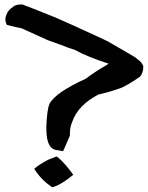

<svg xmlns="http://www.w3.org/2000/svg" viewBox="-20 -800 655 851"><path d="M217.8 -138.7Q183.6 -153.3 185.5 -241.2Q188.5 -314.5 199.2 -339.8Q226.6 -390.6 360.4 -451.2Q393.6 -477.5 461.9 -517.6Q363.3 -549.8 313.5 -578.1Q271.5 -591.8 264.6 -595.7Q256.8 -598.6 191.4 -622.1Q90.8 -668 75.2 -674.8Q51.8 -678.7 10.7 -689.5Q3.9 -702.1 3.9 -713.9Q3.9 -725.6 9.8 -737.3Q14.6 -753.9 40 -771.5Q52.7 -780.3 73.2 -780.3Q76.2 -780.3 79.1 -780.3Q106.4 -770.5 227.5 -721.7Q290 -694.3 353.5 -665Q385.7 -650.4 411.1 -638.7Q437.5 -626 457 -617.2Q513.7 -584 561.5 -556.6Q581.1 -545.9 589.8 -537.1Q609.4 -524.4 615.2 -505.9Q615.2 -505.9 615.2 -504.9Q615.2 -477.5 600.6 -460Q537.1 -417 513.7 -409.2Q470.7 -394.5 465.8 -393.6Q460.9 -392.6 416 -380.9Q327.1 -335 300.8 -261.7Q288.1 -233.4 290 -199.2Q280.3 -175.8 259.8 -129.9Q252.9 -131.8 238.3 -133.8Q224.6 -134.8 217.8 -138.7ZM304.7 -25.4Q269.5 3.9 237.3 20.5Q229.5 24.4 211.9 30.3Q197.3 20.5 184.6 9.8Q152.3 -17.6 131.8 -51.8Q156.2 -73.2 195.3 -92.8Q201.2 -95.7 210.9 -98.6Q219.7 -102.5 230.5 -106.4Q235.4 -104.5 241.2 -98.6Q267.6 -76.2 304.7 -25.4Q304.7 -25.4 304.7 -25.4Z"/></svg>

Font: Tolkien Dwarf Runes
Style: Regular
Weight: 400
Version: Regular